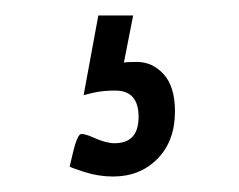

<svg xmlns="http://www.w3.org/2000/svg" viewBox="-20 -22 309 248"><path d="M157 58Q177 58 191.5 74Q206 90 206 122Q206 160 183.5 183Q161 206 126 206Q107 206 88.5 200Q70 194 70 193Q71 188 75 172Q79 156 83 152Q86 149 101.5 156Q117 163 128 163Q159 163 159 129Q159 95 129 95Q113 95 102 97.5Q91 100 88 101L107 -2H152L140 59Q141 58 157 58Z"/></svg>

Font: Yanone Kaffeesatz
Style: Regular
Weight: 400
Designer: Yanone (Cyrillic: Daniel Pouzeot & Huerta Tipografica)
Foundry: Yanone
Version: Version 1.100;PS 001.100;hotconv 1.0.70;makeotf.lib2.5.58329